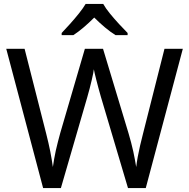

<svg xmlns="http://www.w3.org/2000/svg" viewBox="-20 -964 970 984"><path d="M917 -714 727 0H636L497 -468Q491 -489 485 -511Q479 -533 474 -553Q469 -573 465.5 -587.5Q462 -602 461 -609Q460 -602 457.5 -587.5Q455 -573 450 -553Q445 -533 439.5 -510.5Q434 -488 427 -465L292 0H201L12 -714H106L217 -278Q223 -255 228 -232.5Q233 -210 237.5 -188.5Q242 -167 245 -147Q248 -127 251 -108Q254 -128 257.5 -149Q261 -170 266 -192.5Q271 -215 277 -238Q283 -261 289 -283L415 -714H508L639 -280Q646 -257 652 -233.5Q658 -210 663 -188Q668 -166 671.5 -145.5Q675 -125 678 -108Q681 -133 686 -160.5Q691 -188 698 -218Q705 -248 713 -279L823 -714ZM509 -944Q521 -922 543.5 -894.5Q566 -867 590.5 -840.5Q615 -814 634 -795V-784H572Q546 -800 518 -823.5Q490 -847 463 -874Q436 -847 409 -824Q382 -801 356 -784H296V-795Q315 -815 338.5 -841Q362 -867 384 -894.5Q406 -922 419 -944Z"/></svg>

Font: Noto Sans Kannada
Style: Regular
Weight: 400
Designer: Jelle Bosma - Monotype Design Team
Foundry: Monotype Imaging Inc.
Version: Version 2.003